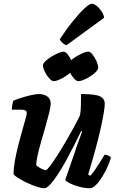

<svg xmlns="http://www.w3.org/2000/svg" viewBox="-20 -999 616 1019"><path d="M216 0Q199 0 172.5 -9Q146 -18 119 -31Q92 -44 73 -56.5Q54 -69 52 -75Q52 -106 59 -145.5Q66 -185 76.5 -226.5Q87 -268 97.5 -304.5Q108 -341 115 -366.5Q122 -392 122 -398Q122 -409 114 -413Q106 -417 92 -417H43Q43 -430 45.5 -443.5Q48 -457 50 -464Q65 -471 91.5 -479.5Q118 -488 145 -494Q172 -500 186 -500Q212 -500 230.5 -487.5Q249 -475 249 -450Q249 -433 241 -400.5Q233 -368 221.5 -328Q210 -288 198.5 -248Q187 -208 179.5 -174.5Q172 -141 172 -123Q181 -113 198 -104.5Q215 -96 223 -96Q229 -96 246 -118.5Q263 -141 286 -177Q309 -213 332.5 -253.5Q356 -294 375.5 -330Q395 -366 405 -388Q409 -412 409.5 -444Q410 -476 410 -500Q486 -500 511 -487.5Q536 -475 536 -448Q536 -416 514.5 -318.5Q493 -221 448 -73L459 -66Q469 -76 483 -96Q497 -116 511 -138.5Q525 -161 535 -178Q544 -178 555 -173Q566 -168 569 -163Q563 -142 551 -114.5Q539 -87 522.5 -60.5Q506 -34 489 -17Q472 0 457 0Q429 0 400 -8Q371 -16 350 -26.5Q329 -37 326 -44L376 -188Q387 -223 398.5 -253.5Q410 -284 416 -301L411 -304Q395 -270 374 -229Q353 -188 331 -147.5Q309 -107 287 -73.5Q265 -40 246.5 -20Q228 0 216 0ZM265 -568Q255 -568 241.5 -583Q228 -598 218 -618Q208 -638 208 -652Q208 -662 221 -674.5Q234 -687 253 -698.5Q272 -710 290 -717.5Q308 -725 317 -725Q327 -725 338.5 -711Q350 -697 358 -680Q378 -697 406.5 -711Q435 -725 449 -725Q459 -725 471 -709.5Q483 -694 492 -674.5Q501 -655 501 -640Q501 -630 489 -617.5Q477 -605 459 -593.5Q441 -582 423.5 -575Q406 -568 396 -568Q386 -568 373.5 -581.5Q361 -595 352 -613Q334 -596 306.5 -582Q279 -568 265 -568ZM333 -759Q320 -763 310 -773Q300 -783 297 -790Q333 -845 367.5 -887.5Q402 -930 428.5 -954.5Q455 -979 467 -979Q479 -979 493.5 -967.5Q508 -956 519 -939Q530 -922 533 -905Z"/></svg>

Font: Texturina ExtraBold
Style: Italic
Weight: 800
Italic angle: -11°
Designer: Guillermo Torres Carreño
Foundry: Omnibus-Type
Version: Version 1.002; ttfautohint (v1.8.3)